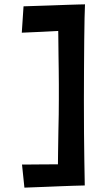

<svg xmlns="http://www.w3.org/2000/svg" viewBox="-20 -722 483 881"><path d="M369 129 245 108Q246 29 246.5 -26.5Q247 -82 248 -122.5Q249 -163 249.5 -197Q250 -231 250 -267Q250 -304 250 -335Q250 -366 249.5 -397.5Q249 -429 248.5 -468.5Q248 -508 247.5 -562Q247 -616 245 -691L370 -702Q369 -682 368 -639.5Q367 -597 366.5 -537.5Q366 -478 365.5 -407.5Q365 -337 365 -260Q365 -183 365.5 -112Q366 -41 367 14.5Q368 70 368.5 101Q369 132 369 129ZM92 139 81 33Q80 33 102.5 33Q125 33 161 32.5Q197 32 236 32Q275 32 307 31.5Q339 31 353 31L369 129Q364 129 350 129.5Q336 130 313.5 130.5Q291 131 258.5 132.5Q226 134 184.5 135.5Q143 137 92 139ZM80 -572 88 -693Q160 -695 210.5 -697Q261 -699 293.5 -700Q326 -701 343.5 -701.5Q361 -702 366.5 -702Q372 -702 370 -702L342 -587Q335 -586 322.5 -585Q310 -584 289.5 -582.5Q269 -581 239.5 -579.5Q210 -578 170.5 -576Q131 -574 80 -572Z"/></svg>

Font: Truculenta Black
Style: Regular
Weight: 900
Version: Version 1.002